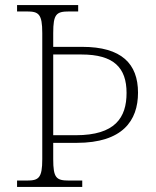

<svg xmlns="http://www.w3.org/2000/svg" viewBox="-20 -734 611 754"><path d="M47 0H303V-25H251C201 -25 189 -35 189 -109V-173H281C461 -173 522 -260 522 -370C522 -484 457 -550 303 -550H189V-604C189 -679 201 -689 252 -689H287V-714H47V-689H86C132 -689 146 -679 146 -604V-109C146 -35 132 -25 86 -25H47ZM278 -203H189V-520H300C427 -520 477 -468 477 -369C477 -272 432 -203 278 -203Z"/></svg>

Font: Noto Serif Georgian ExtraLight
Style: Regular
Weight: 200
Designer: Monotype Design Team, Akaki Razmadze
Foundry: Google LLC
Version: Version 2.003